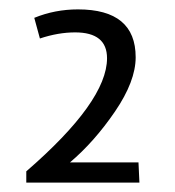

<svg xmlns="http://www.w3.org/2000/svg" viewBox="-20 -765 373 409"><path d="M36 -376V-400Q208 -549 208 -641Q208 -696 140 -696Q104 -696 65 -683L53 -727Q97 -745 146 -745Q269 -745 269 -643Q269 -592 225 -527.5Q181 -463 129 -419H275L277 -376Z"/></svg>

Font: Ruluko
Style: Regular
Weight: 400
Designer: Ana Sanfelippo, Angelica Diaz, Meme Hernandez
Foundry: Ana Sanfelippo, Angelica Diaz y Meme Hernandez
Version: Version 1.001